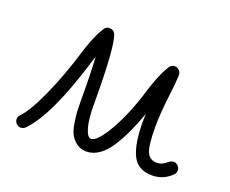

<svg xmlns="http://www.w3.org/2000/svg" viewBox="-95 -701 1019 852"><g transform="rotate(20 415.0 -275.0)"><path d="M49 -51Q84 -86 129.5 -187.5Q175 -289 211 -409Q215 -422 219.5 -435Q224 -448 228 -458.5Q232 -469 236 -478.5Q240 -488 243.5 -495.5Q247 -503 250 -509.5Q253 -516 256 -520.5Q259 -525 261 -528.5Q263 -532 264 -534L265 -536Q274 -550 290 -550Q309 -550 317 -534Q340 -484 340 -210Q340 -137 351.5 -98.5Q363 -60 380 -60Q409 -60 457 -144Q505 -228 541 -349Q545 -362 549.5 -375Q554 -388 558 -398.5Q562 -409 566 -418.5Q570 -428 573.5 -435.5Q577 -443 580 -449.5Q583 -456 586 -460.5Q589 -465 591 -468.5Q593 -472 594 -474L595 -476Q604 -490 620 -490Q632 -490 641 -481Q650 -472 650 -460Q650 -432 640 -350Q630 -268 630 -210Q630 -119 643.5 -89.5Q657 -60 690 -60Q713 -60 730.5 -75Q748 -90 760 -90Q772 -90 781 -81Q790 -72 790 -60Q790 -47 782 -39Q743 0 690 0Q621 0 595.5 -54Q570 -108 570 -210Q570 -217 570.5 -229Q571 -241 571 -247Q552 -195 534.5 -156.5Q517 -118 493 -79.5Q469 -41 440 -20.5Q411 0 380 0Q352 0 332 -15Q312 -30 302 -50Q292 -70 287 -103Q282 -136 281 -157Q280 -178 280 -210Q280 -332 275 -410Q274 -406 269 -391Q181 -99 91 -9Q82 0 70 0Q58 0 49 -9Q40 -18 40 -30Q40 -42 49 -51Z"/></g></svg>

Font: Pecita
Style: Book
Weight: 400
Width: 7
Version: Version 4.3